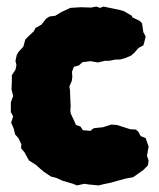

<svg xmlns="http://www.w3.org/2000/svg" viewBox="-20 -540 483 584"><path d="M214 24 202 19 171 10 151 1 135 -3 114 -17 102 -27 90 -38 68 -52 55 -76 44 -89 45 -101 36 -120 26 -131 22 -148 14 -167 20 -186 13 -199V-229L20 -248L15 -268L16 -291V-311L27 -328L30 -342L27 -355L31 -373L37 -383L51 -398L57 -420L68 -431L83 -445L88 -455L106 -465L120 -483L131 -490L148 -492L166 -503L194 -516L225 -518L257 -517L273 -520L284 -516L295 -520L314 -516L343 -510L357 -506L381 -492L383 -487L404 -477L412 -469L416 -442L423 -429L419 -412L416 -402L401 -394L389 -380L379 -371L360 -363L345 -359H332L312 -355H299L278 -350L255 -354L241 -352L231 -351L220 -341L205 -337L199 -322L200 -306L198 -293L191 -277L193 -265L194 -236L195 -218L194 -205L195 -195L204 -176L211 -160L225 -155L232 -144L255 -142L265 -150L283 -152L293 -153L318 -161L335 -160L354 -154L376 -147L393 -146L401 -139L408 -126L423 -120L432 -94L427 -66L432 -52L430 -37L416 -23L385 -1L363 3L337 10L316 16L296 20L280 24L249 21L237 19Z"/></svg>

Font: Winky Rough ExtraBold
Style: Regular
Weight: 800
Designer: Simon Atzbach
Foundry: typofactur
Version: Version 1.206; ttfautohint (v1.8.4.7-5d5b)